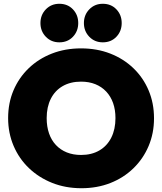

<svg xmlns="http://www.w3.org/2000/svg" viewBox="-20 -982 858 1016"><path d="M411 14Q327 14 256.5 -14Q186 -42 133.5 -92Q81 -142 52 -210Q23 -278 23 -357Q23 -437 51.5 -504Q80 -571 132 -621Q184 -671 254.5 -698.5Q325 -726 409 -726Q493 -726 563.5 -698.5Q634 -671 686 -621Q738 -571 766.5 -503.5Q795 -436 795 -356Q795 -277 766.5 -209.5Q738 -142 686 -91.5Q634 -41 564 -13.5Q494 14 411 14ZM409 -162Q465 -162 506 -186Q547 -210 569 -254Q591 -298 591 -357Q591 -401 578.5 -436.5Q566 -472 542 -497.5Q518 -523 484.5 -536.5Q451 -550 409 -550Q353 -550 312 -526.5Q271 -503 249 -459.5Q227 -416 227 -357Q227 -312 239.5 -276Q252 -240 276 -214.5Q300 -189 333.5 -175.5Q367 -162 409 -162ZM294 -758Q251 -758 222.5 -787.5Q194 -817 194 -860Q194 -903 222.5 -932.5Q251 -962 294 -962Q338 -962 366 -932.5Q394 -903 394 -860Q394 -817 366 -787.5Q338 -758 294 -758ZM524 -758Q481 -758 452.5 -787.5Q424 -817 424 -860Q424 -903 452.5 -932.5Q481 -962 524 -962Q568 -962 596 -932.5Q624 -903 624 -860Q624 -817 596 -787.5Q568 -758 524 -758Z"/></svg>

Font: Outfit Thin Black
Style: Regular
Weight: 900
Version: Version 1.100;gftools[0.9.27]